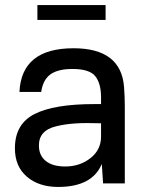

<svg xmlns="http://www.w3.org/2000/svg" viewBox="-20 -726 573 760"><path d="M271 -535Q459 -535 471 -382Q474 -342 474 -305V0H388L383 -77Q345 14 210 14Q134 14 86.5 -26.5Q39 -67 39 -139Q39 -235 116.5 -274.5Q194 -314 353 -314H380V-340Q380 -396 357 -424.5Q334 -453 267 -453Q209 -453 179.5 -431.5Q150 -410 143 -362H57Q65 -535 271 -535ZM128 -647V-706H398V-647ZM134 -150Q134 -111 161 -89Q188 -67 238 -67Q296 -67 338 -100Q380 -133 380 -185V-238Q320 -240 279.5 -237.5Q239 -235 203.5 -226.5Q168 -218 151 -199Q134 -180 134 -150Z"/></svg>

Font: Nacelle
Style: Regular
Weight: 400
Designer: Sora Sagano
Foundry: Sora Sagano
Version: Version 1.000;FEAKit 1.0